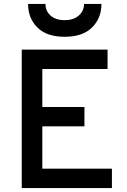

<svg xmlns="http://www.w3.org/2000/svg" viewBox="-20 -951 641 971"><path d="M122 -931H210Q210 -895 236 -872Q262 -849 307 -849Q352 -849 378.5 -872.5Q405 -896 405 -931H493Q493 -859 445.5 -812Q398 -765 307 -765Q216 -765 169 -812Q122 -859 122 -931ZM90 0V-700H524V-602H194V-410H407V-312H194V-98H546V0Z"/></svg>

Font: Overpass Light
Style: Bold
Weight: 600
Designer: Delve Withrington, Thomas Jockin
Foundry: Delve Fonts
Version: Version 3.000;DELV;Overpass